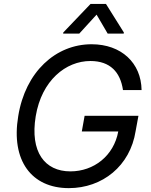

<svg xmlns="http://www.w3.org/2000/svg" viewBox="-20 -967 784 997"><path d="M618.6 -499.3H715.2C713.1 -640.3 610.1 -737.2 455.6 -737.2C269.2 -737.2 111.5 -594.1 74.6 -363.6C36.2 -133.5 143.5 9.9 337.4 9.9C511.7 9.9 655.9 -105.1 684.3 -286.6L698.9 -365.8H419.4L404.8 -284.4H594.1C571 -157.7 467 -77.1 345.5 -77.1C212.4 -77.1 134.9 -177.9 165.5 -363.6C196.4 -549.4 321.7 -650.2 449.6 -650.2C552.2 -650.2 605.1 -592.3 618.6 -499.3ZM307.9 -792.6H391.7L481.5 -891L539.1 -792.6H622.5L623.2 -798.3L530.2 -946.7H450.3L308.6 -798.3Z"/></svg>

Font: Margiela Sans Text
Style: Italic
Weight: 400
Italic angle: -9.39999°
Designer: Stefan Endress, Andreas Faust
Version: Version 1.100;FEAKit 1.0